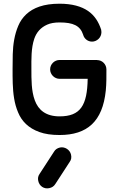

<svg xmlns="http://www.w3.org/2000/svg" viewBox="-20 -729 642 1036"><path d="M525.9 -568.8C512.7 -609.4 491.2 -645 455.1 -669.9C418.9 -694.8 368.2 -709 301.3 -709C215.3 -709 159.2 -687 121.6 -651.9C102.5 -633.8 88.4 -613.3 78.6 -589.8C58.6 -543 50.3 -490.7 48.8 -436.5C48.3 -409.2 47.9 -382.8 47.9 -357.9C47.9 -307.1 47.4 -250.5 56.2 -197.8C60.5 -171.4 67.4 -146.5 77.6 -122.6C97.2 -74.7 133.8 -37.6 192.4 -16.6C221.7 -5.9 257.8 -0.5 301.3 -0.5C450.2 -0.5 533.7 -73.2 550.8 -240.2C554.7 -278.8 554.2 -317.4 554.2 -354.5C554.2 -381.3 532.2 -404.8 503.9 -404.8V-405.3H301.3C274.9 -405.3 250.5 -383.8 250.5 -354.5C250.5 -327.1 273.9 -303.7 301.3 -303.7H453.1C450.7 -160.6 414.6 -101.1 301.3 -101.1C228 -101.1 187 -135.3 168 -187C148.9 -238.3 149.4 -299.3 149.4 -357.9C149.4 -408.7 147.5 -468.3 165 -520C176.8 -554.2 199.2 -580.6 234.9 -596.2C252.4 -604 274.4 -607.9 301.3 -607.9C374.5 -607.9 412.6 -590.8 428.7 -541.5C433.6 -521.5 452.6 -504.4 476.6 -504.4C502.4 -504.4 527.3 -525.9 527.3 -555.7C527.3 -560.1 526.9 -564.5 525.9 -568.8ZM317.4 204.1 356.4 144C364.3 133.3 366.7 120.6 363.3 105.5C357.4 78.6 329.6 61.5 303.7 66.9C289.1 70.3 278.3 77.6 271.5 89.4L193.8 209C185.5 220.7 183.1 233.4 186.5 247.6C192.4 275.4 218.3 292.5 246.1 286.1C260.3 283.2 271 275.9 278.3 264.2Z"/></svg>

Font: LOB TGL 0-17
Style: Regular
Weight: 400
Designer: Peter Wiegel + adaptations and expanded glyphset by Studio LOB
Foundry: Peter Wiegel + adaptations and expanded glyphset by Studio LOB
Version: Version 1.003;Glyphs 3.1.2 (3151)